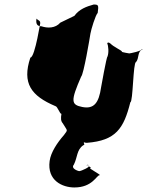

<svg xmlns="http://www.w3.org/2000/svg" viewBox="-20 -552 696 847"><path d="M199 158C187 245 256 275 308 275C388 275 406 221 419 221C431 221 366 189 379 189C387 186 356 177 366 175C378 175 352 178 365 178C379 180 361 176 371 180C382 182 339 203 329 203C328 203 290 193 306 174C322 142 318 109 347 89C360 86 342 77 354 75C366 75 338 76 351 76C363 78 348 78 364 78C491 68 526 15 555 -101C567 -101 567 -278 580 -278C595 -296 585 -324 608 -334C620 -334 593 -336 606 -336C607 -327 553 -316 548 -316C560 -316 511 -321 518 -325C511 -333 483 -344 467 -360C459 -366 457 -365 453 -362C458 -350 461 -320 454 -302C450 -302 426 -167 426 -167C416 -97 394 -70 343 -80C293 -90 291 -106 338 -214C349 -224 376 -384 379 -404C382 -422 401 -485 411 -495C416 -530 414 -532 393 -532C361 -523 330 -512 308 -482L246 -452C224 -427 190 -427 163 -436C145 -436 137 -445 141 -470C149 -460 160 -463 157 -445C161 -475 135 -298 114 -298C76 -184 118 -129 224 -84C234 -83 244 -48 251 -50C248 -30 248 -18 257 -8C278 28 281 18 262 44C233 77 204 120 199 158Z"/></svg>

Font: Hussar Przerywany
Style: Obl
Weight: 400
Foundry: Cannot Into Space Fonts
Version: Version 0.982